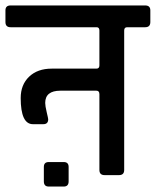

<svg xmlns="http://www.w3.org/2000/svg" viewBox="-44 -643 572 705"><path d="M208 -30V23Q208 42 190 42H135Q117 42 117 23V-30Q117 -48 135 -48H190Q208 -48 208 -30ZM77 -187Q32 -187 32 -283Q32 -332 63 -361.5Q94 -391 146 -391H310Q321 -391 321 -403V-531Q321 -542 312 -543H-5Q-24 -543 -24 -562V-605Q-24 -623 -5 -623H489Q508 -623 508 -605V-562Q508 -543 489 -543H423Q412 -543 412 -531V-19Q412 0 393 0H340Q321 0 321 -19V-297Q321 -310 310 -310H178Q122 -310 122 -265Q122 -254 127.5 -231Q133 -208 133 -205Q133 -187 115 -187Z"/></svg>

Font: Rajdhani SemiBold
Style: Regular
Weight: 600
Designer: Satya Rajpurohit, Jyotish Sonowal
Foundry: Indian Type Foundry
Version: Version 1.201 February 1, 2022